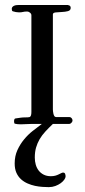

<svg xmlns="http://www.w3.org/2000/svg" viewBox="-20 -499 342 773"><path d="M244.1 211.4Q244.1 216.8 238.8 224.4Q233.4 231.9 224.4 238.5Q215.3 245.1 202.9 249.8Q190.4 254.4 176.3 254.4Q165 254.4 150.6 253.4Q136.2 252.4 121.1 249.3Q106 246.1 91.3 239.7Q76.7 233.4 64.9 222.9Q53.2 212.4 46.1 196.8Q39.1 181.2 39.1 159.2Q39.1 129.4 50 105.5Q61 81.5 76.9 62.3Q92.8 43 111.1 28.6Q129.4 14.2 144 3.4Q145 2.4 146.2 1.7Q147.5 1 148.4 0H105.5Q95.7 0 85.9 0.7Q76.2 1.5 64.5 1.5Q57.6 1.5 51.3 1Q44.9 0.5 39.6 -1Q36.6 -2.9 36.6 -10.3Q36.6 -20.5 41.5 -22Q53.7 -23.9 62.5 -25.1Q71.3 -26.4 81.1 -26.4Q88.9 -26.4 92 -26.6Q95.2 -26.9 99.6 -27.8Q106.4 -30.8 106.4 -48.3V-437.5Q106.4 -443.4 100.8 -448Q95.2 -452.6 89.8 -452.6Q78.6 -452.6 72.5 -450.9Q66.4 -449.2 56.6 -449.2Q50.3 -449.2 43.9 -450.4Q37.6 -451.7 31.2 -453.6Q27.8 -455.1 27.8 -459.5Q26.4 -465.8 29.1 -469.7Q31.7 -473.6 36.6 -475.8Q41.5 -478 47.6 -478.5Q53.7 -479 59.1 -479H234.9Q247.6 -479 251 -479Q254.4 -479 255.4 -478Q264.6 -476.6 264.6 -467.3Q264.6 -457 253.4 -454.1Q242.2 -451.2 228.8 -450.7Q215.3 -450.2 204.1 -449Q192.9 -447.8 192.9 -440.9V-58.1Q192.9 -55.7 193.4 -50.8Q193.8 -45.9 195.1 -40.8Q196.3 -35.6 198.7 -31.7Q201.2 -27.8 205.6 -27.8H259.3Q264.6 -27.8 268.3 -23.4Q272 -19 272 -13.7Q272 -9.3 267.6 -4.6Q263.2 0 258.8 0H192.9Q175.8 16.1 162.4 30.8Q148.9 45.4 139.6 61.3Q130.4 77.1 125.2 95Q120.1 112.8 120.1 135.3Q120.1 150.4 124 164.1Q127.9 177.7 136 188Q144 198.2 156.2 204.3Q168.5 210.4 184.6 210.4Q194.8 210.4 202.6 208.3Q210.4 206.1 216.3 203.1Q222.2 200.2 226.6 198Q231 195.8 233.9 195.8Q240.2 195.8 242.2 200.9Q244.1 206.1 244.1 211.4Z"/></svg>

Font: IM FELL French Canon SC
Style: Regular
Weight: 400
Designer: Igino Marini
Foundry: Igino Marini
Version: 3.00